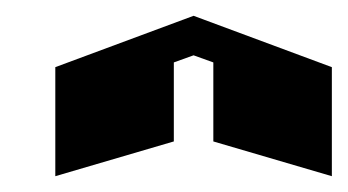

<svg xmlns="http://www.w3.org/2000/svg" viewBox="-20 -529 440 243"><path d="M225 -509 400 -444V-306L250 -350V-450L225 -459L200 -450V-350L50 -306V-444Z"/></svg>

Font: SOV_Meka
Style: Book
Weight: 400
Version: Version 1.00